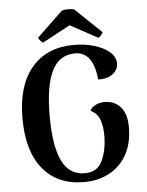

<svg xmlns="http://www.w3.org/2000/svg" viewBox="-60 -949 773 1012"><g transform="rotate(-5 326.0 -443.5)"><path d="M49 -349Q49 -522 129 -616.5Q209 -711 353 -711Q407 -711 457 -697Q507 -683 539 -656Q571 -629 571 -594Q571 -562 543 -539.5Q515 -517 465 -518Q450 -666 355 -666Q272 -666 232.5 -587.5Q193 -509 193 -349Q193 -189 231.5 -110.5Q270 -32 352 -32Q419 -32 445 -89Q471 -146 471 -222Q471 -271 458 -306Q445 -341 410 -357Q418 -376 440 -386.5Q462 -397 488 -397Q540 -397 572 -360.5Q604 -324 604 -254Q604 -168 569.5 -107.5Q535 -47 476 -16.5Q417 14 345 14Q204 14 126.5 -80.5Q49 -175 49 -349ZM509 -765Q509 -760 500.5 -750Q492 -740 485 -737L339 -816L192 -737Q186 -740 177.5 -750Q169 -760 168 -765L305 -896Q315 -901 338 -901Q362 -901 372 -896Z"/></g></svg>

Font: Arima Madurai Black
Style: Regular
Weight: 900
Designer: Joana Correia and Natanael Gama
Foundry: NDISCOVER
Version: Version 1.019